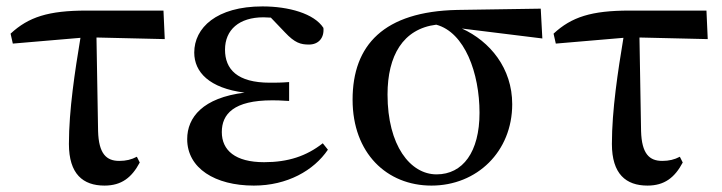

<svg xmlns="http://www.w3.org/2000/svg" viewBox="-20 -563 2252 599"><path d="M306 16C359 16 391 -9 416 -56L407 -74C390 -65 373 -61 352 -61C312 -61 288 -83 286 -154L281 -446L494 -441L490 -530H250C131 -530 69 -510 13 -458L20 -427L231 -445C214 -342 195 -220 195 -114C195 -20 239 16 306 16Z M772 16C876 16 959 -31 1003 -96L987 -116C936 -76 879 -57 804 -57C714 -57 672 -94 672 -151C672 -207 709 -250 829 -250C841 -250 852 -250 882 -248V-307C857 -305 840 -305 822 -305C720 -305 682 -347 682 -408C682 -470 726 -509 802 -509L825 -508L869 -462C900 -429 918 -424 944 -424C973 -424 992 -444 989 -476C960 -521 880 -543 799 -543C655 -543 586 -476 586 -399C586 -338 633 -288 743 -274C613 -258 564 -197 564 -129C564 -38 651 16 772 16Z M1326 16C1468 16 1578 -90 1578 -238C1578 -350 1509 -434 1421 -474L1672 -443L1667 -536L1406 -532C1178 -527 1080 -423 1080 -252C1080 -85 1187 16 1326 16ZM1341 -486C1430 -462 1476 -335 1476 -211C1476 -89 1424 -19 1342 -19C1260 -19 1189 -109 1189 -268C1189 -389 1237 -473 1341 -486Z M2000 16C2053 16 2085 -9 2110 -56L2101 -74C2084 -65 2067 -61 2046 -61C2006 -61 1982 -83 1980 -154L1975 -446L2188 -441L2184 -530H1944C1825 -530 1763 -510 1707 -458L1714 -427L1925 -445C1908 -342 1889 -220 1889 -114C1889 -20 1933 16 2000 16Z"/></svg>

Font: Noto Serif CJK SC SemiBold
Style: Regular
Weight: 600
Designer: Ryoko NISHIZUKA 西塚涼子 (kana & ideographs); Frank Grießhammer (Latin, Greek & Cyrillic); Wenlong ZHANG 张文龙 (bopomofo); San
Foundry: Adobe
Version: Version 2.001;hotconv 1.1.0;makeotfexe 2.6.0